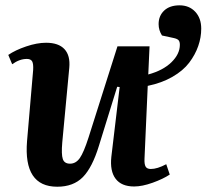

<svg xmlns="http://www.w3.org/2000/svg" viewBox="-20 -689 779 724"><path d="M195.8 15.1Q67.9 15.1 82 -157.2L105 -424.8Q106.4 -448.2 101.3 -457.5Q96.2 -466.8 81.1 -466.8Q53.7 -466.8 25.9 -446.8L11.2 -481.9Q37.6 -500 78.6 -513.9Q119.6 -527.8 153.8 -527.8Q200.7 -527.8 223.1 -503.7Q245.6 -479.5 241.2 -433.1L214.8 -151.9Q210.9 -106.9 216.8 -89.4Q222.7 -71.8 244.1 -71.8Q266.1 -71.8 281 -93Q295.9 -114.3 314 -170.9L422.9 -514.2H543.9L539.1 -408.2Q594.7 -423.3 626.5 -454.3Q658.2 -485.4 658.2 -520Q658.2 -532.2 653.1 -537.6Q647.9 -543 633.8 -545.9L590.8 -555.2Q578.1 -575.2 578.1 -598.1Q578.1 -629.4 599.1 -649.2Q620.1 -668.9 657.2 -668.9Q693.4 -668.9 716.1 -644.8Q738.8 -620.6 738.8 -581.1Q738.8 -547.9 727.5 -515.4Q716.3 -482.9 693.4 -452.6Q670.4 -422.4 630.1 -399.2Q589.8 -376 537.1 -365.2L524.9 -90.8Q523.9 -69.8 529.1 -60.8Q534.2 -51.8 548.8 -51.8Q573.2 -51.8 606.9 -69.8L620.1 -30.8Q595.2 -14.2 555.7 0Q516.1 14.2 485.8 14.2Q438 14.2 416 -14.9Q394 -43.9 399.9 -98.1L431.2 -360.8L421.9 -361.8L353 -139.2Q328.1 -57.6 292.5 -21.2Q256.8 15.1 195.8 15.1Z"/></svg>

Font: Literata SemiBold
Style: Italic
Weight: 650
Italic angle: -2.39999°
Designer: Latin by Veronika Burian and Jose Scaglione. Greek by Irene Vlachou. Cyrillic by Vera Evstafieva
Foundry: TypeTogether
Version: Version 3.021